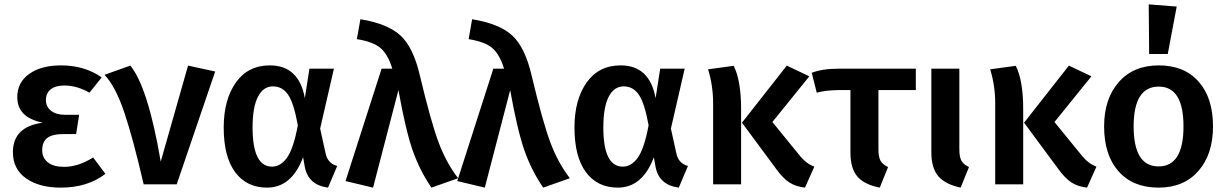

<svg xmlns="http://www.w3.org/2000/svg" viewBox="-20 -843 5610 878"><path d="M259 -544Q367 -544 445 -489L389 -419Q332 -452 274 -452Q234 -452 212 -434.5Q190 -417 190 -385Q190 -355 213.5 -336.5Q237 -318 278 -318H342L328 -230H271Q219 -230 196 -212Q173 -194 173 -156Q173 -121 199 -100.5Q225 -80 273 -80Q338 -80 406 -123L462 -48Q380 15 258 15Q159 15 99 -27.5Q39 -70 39 -147Q39 -264 176 -282Q59 -305 59 -399Q59 -466 113.5 -505Q168 -544 259 -544Z M576 -543Q657 -444 715 -104L840 -543L964 -516L788 0H637Q588 -212 548 -330Q508 -448 458 -501Z M1214 -544Q1347 -544 1374 -394L1395 -529H1507L1444 -255L1470 -137Q1481 -95 1522 -84L1480 15Q1390 3 1374 -79L1366 -124Q1314 15 1201 15Q1108 15 1055.5 -55.5Q1003 -126 1003 -260Q1003 -387 1058.5 -465.5Q1114 -544 1214 -544ZM1135 -260Q1135 -81 1224 -81Q1263 -81 1292.5 -122Q1322 -163 1342 -270Q1324 -370 1298 -409Q1272 -448 1228 -448Q1184 -448 1159.5 -400.5Q1135 -353 1135 -260Z M1628 -755Q1752 -735 1811 -681Q1870 -627 1900 -498Q1951 -284 1986 -191Q2021 -98 2075 -28L1953 15Q1899 -64 1867 -155.5Q1835 -247 1802 -431L1686 15L1560 -15L1725 -529H1774Q1754 -594 1720.5 -623Q1687 -652 1612 -664Z M2139 -755Q2263 -735 2322 -681Q2381 -627 2411 -498Q2462 -284 2497 -191Q2532 -98 2586 -28L2464 15Q2410 -64 2378 -155.5Q2346 -247 2313 -431L2197 15L2071 -15L2236 -529H2285Q2265 -594 2231.5 -623Q2198 -652 2123 -664Z M2818 -544Q2951 -544 2978 -394L2999 -529H3111L3048 -255L3074 -137Q3085 -95 3126 -84L3084 15Q2994 3 2978 -79L2970 -124Q2918 15 2805 15Q2712 15 2659.5 -55.5Q2607 -126 2607 -260Q2607 -387 2662.5 -465.5Q2718 -544 2818 -544ZM2739 -260Q2739 -81 2828 -81Q2867 -81 2896.5 -122Q2926 -163 2946 -270Q2928 -370 2902 -409Q2876 -448 2832 -448Q2788 -448 2763.5 -400.5Q2739 -353 2739 -260Z M3681 -494 3512 -285 3640 -128Q3668 -94 3704 -81L3661 15Q3618 10 3589 -9Q3560 -28 3529 -71L3373 -282L3578 -543ZM3335 -542Q3369 -476 3369 -342V0H3241V-371Q3241 -451 3218 -526Z M4168 -431H3997V-162Q3997 -125 4006.5 -108Q4016 -91 4041 -79L4003 15Q3932 1 3900.5 -36Q3869 -73 3869 -145V-431H3811Q3752 -430 3715 -419L3692 -510Q3739 -529 3818 -529H4168Z M4367 -529V-162Q4367 -125 4376.5 -108Q4386 -91 4411 -79L4373 15Q4303 0 4271 -37Q4239 -74 4239 -146V-529Z M4971 -494 4802 -285 4930 -128Q4958 -94 4994 -81L4951 15Q4908 10 4879 -9Q4850 -28 4819 -71L4663 -282L4868 -543ZM4625 -542Q4659 -476 4659 -342V0H4531V-371Q4531 -451 4508 -526Z M5233 -823 5361 -813 5320 -596H5235ZM5279 -544Q5396 -544 5461.5 -469.5Q5527 -395 5527 -265Q5527 -138 5460.5 -61.5Q5394 15 5278 15Q5161 15 5095 -59.5Q5029 -134 5029 -265Q5029 -391 5096 -467.5Q5163 -544 5279 -544ZM5279 -447Q5164 -447 5164 -265Q5164 -82 5278 -82Q5392 -82 5392 -265Q5392 -447 5279 -447Z"/></svg>

Font: FiraGO Medium
Style: Regular
Weight: 500
Designer: bBox Type
Foundry: bBox Type GmbH
Version: Version 1.001;PS 001.001;hotconv 1.0.88;makeotf.lib2.5.64775